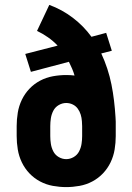

<svg xmlns="http://www.w3.org/2000/svg" viewBox="-20 -755 540 783"><path d="M250 8Q223 8 195.5 3Q168 -2 143.5 -15Q119 -28 100 -48Q81 -68 69 -93Q57 -118 52.5 -145.5Q48 -173 48 -200V-241Q48 -268 52.5 -295.5Q57 -323 69 -348Q81 -373 100 -393Q119 -413 143.5 -426Q168 -439 195.5 -444Q223 -449 250 -449Q259 -449 267.5 -448.5Q276 -448 284 -447Q280 -461 274 -475Q268 -489 261 -503L106 -462L83 -535L215 -569Q197 -588 175.5 -603Q154 -618 131 -629L181 -735Q233 -716 277 -682.5Q321 -649 353 -605L413 -621L436 -548L393 -537Q407 -507 417.5 -475Q428 -443 434.5 -410.5Q441 -378 445 -344.5Q449 -311 451 -278Q452 -268 452 -259Q452 -250 452 -241V-200Q452 -173 447.5 -145.5Q443 -118 431 -93Q419 -68 400 -48Q381 -28 356.5 -15Q332 -2 304.5 3Q277 8 250 8ZM250 -106Q266 -106 280.5 -114.5Q295 -123 302.5 -137.5Q310 -152 312.5 -168Q315 -184 315 -200V-221Q315 -231 315 -241Q315 -251 314 -261Q314 -261 314 -261Q314 -261 314 -261Q313 -275 309 -288Q305 -301 297 -312Q289 -323 276.5 -329Q264 -335 250 -335Q234 -335 219.5 -326.5Q205 -318 197.5 -303.5Q190 -289 187.5 -273Q185 -257 185 -241V-200Q185 -184 187.5 -168Q190 -152 197.5 -137.5Q205 -123 219.5 -114.5Q234 -106 250 -106Z"/></svg>

Font: Iosevka SS04 Heavy
Style: Regular
Weight: 900
Monospace: yes
Designer: Belleve Invis
Foundry: Belleve Invis
Version: Version 19.0.0; ttfautohint (v1.8.4)